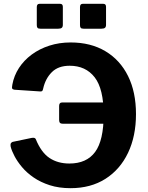

<svg xmlns="http://www.w3.org/2000/svg" viewBox="-20 -974 775 1004"><path d="M308.6 -938.3V-844.5Q308.6 -833.2 303 -828.6Q297.5 -823.9 284.5 -823.9H191.2Q179.9 -823.9 176.2 -828.4Q172.4 -832.9 172.4 -842.5V-936.9Q172.4 -954 186.4 -954H294.6Q308.6 -954 308.6 -938.3ZM534.5 -938.3V-844.5Q534.5 -833.2 528.9 -828.6Q523.4 -823.9 510.4 -823.9H417.1Q405.9 -823.9 402.1 -828.4Q398.3 -832.9 398.3 -842.5V-936.9Q398.3 -954 412.3 -954H520.5Q534.5 -954 534.5 -938.3ZM349.2 -752Q454.6 -752 531.3 -706.1Q608 -660.3 649.6 -576.4Q691.1 -492.6 691.1 -377.3Q691.1 -262.3 649.6 -174.9Q608 -87.6 531.3 -38.8Q454.5 10 348.9 10Q288.1 10 240.1 -5.5Q192.1 -21 155.9 -45.9Q119.7 -70.8 95 -100.3Q70.4 -129.7 55.8 -157.7Q41.2 -185.7 35.9 -206.6Q33.5 -221.7 38 -226.4Q42.6 -231.2 46.5 -232.2L145.3 -252.8Q162.8 -256 167 -246.6Q195.4 -176.8 238.8 -147.9Q282.2 -118.9 342.8 -118.9Q432.9 -118.9 477.4 -179.4Q522 -239.8 522 -374.4Q522 -509.3 475 -569.8Q427.9 -630.2 344.4 -630.2Q284.6 -630.2 251.1 -596.7Q217.5 -563.1 205.9 -511.4Q204.2 -503.1 201.6 -499.3Q199.1 -495.5 190.4 -495.8L55.3 -504.8Q46.3 -506.2 43.9 -511Q41.5 -515.7 44.6 -531.8Q53.2 -578.6 79.2 -618.6Q105.2 -658.6 145.7 -688.6Q186.3 -718.6 238.1 -735.3Q289.8 -752 349.2 -752ZM611.8 -327.1 310 -326.8Q298.2 -326.8 293.7 -331.5Q289.2 -336.2 289.2 -346.6V-419.7Q289.2 -438.1 304.2 -438.1L611.8 -438.4Z"/></svg>

Font: Libre Franklin Thin
Style: Regular
Weight: 100
Designer: Pablo Impallari, Rodrigo Fuenzalida, Nhung Nguyen
Foundry: Impallari Type
Version: Version 3.000